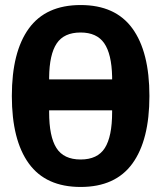

<svg xmlns="http://www.w3.org/2000/svg" viewBox="-20 -730 640 762"><path d="M27 -349Q27 -524 94.5 -617Q162 -710 300 -710Q438 -710 505.5 -617Q573 -524 573 -349Q573 -174 505.5 -81Q438 12 300 12Q162 12 94.5 -81Q27 -174 27 -349ZM425 -285V-292H175V-285Q175 -188 204 -142.5Q233 -97 300 -97Q367 -97 396 -142.5Q425 -188 425 -285ZM175 -415H425V-426Q423 -516 393.5 -558.5Q364 -601 300 -601Q234 -601 205 -557.5Q176 -514 175 -423Z"/></svg>

Font: iA Writer Duo V
Style: Regular
Weight: 400
Designer: Mike Abbink, Paul van der Laan, Pieter van Rosmalen, Oliver Reichenstein
Foundry: Information Architects Inc.
Version: Version 2.000